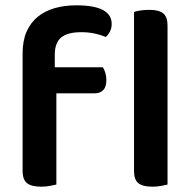

<svg xmlns="http://www.w3.org/2000/svg" viewBox="-20 -695 720 722"><path d="M186 -442H367Q372 -434 376 -421.5Q380 -409 380 -394Q380 -368 368 -356Q356 -344 336 -344H192V-1Q183 1 168 4Q153 7 134 7Q99 7 82 -6Q65 -19 65 -52V-494Q65 -542 80 -576Q95 -610 122 -632Q149 -654 186 -664.5Q223 -675 267 -675Q400 -675 400 -605Q400 -589 393.5 -576.5Q387 -564 378 -556Q359 -564 335.5 -569Q312 -574 286 -574Q234 -574 210 -554Q186 -534 186 -489ZM610 -1Q602 1 586.5 4Q571 7 553 7Q517 7 500.5 -6Q484 -19 484 -52V-650Q492 -653 507.5 -655.5Q523 -658 541 -658Q577 -658 593.5 -645Q610 -632 610 -599Z"/></svg>

Font: Baloo Chettan 2 SemiBold
Style: Regular
Weight: 600
Designer: Maithili Shingre, Unnati Kotecha and Ek Type
Foundry: Ek Type
Version: Version 1.640;hotconv 1.0.111;makeotfexe 2.5.65597; ttfautoh